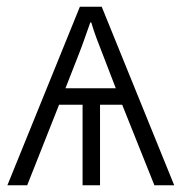

<svg xmlns="http://www.w3.org/2000/svg" viewBox="-20 -552 554 572"><path d="M283 -532 499 0H440L344 -240H278V0H226V-240H156L61 0H2L218 -532ZM249 -485Q240 -460 232 -437Q224 -414 213 -386L175 -289H325L288 -385Q276 -415 267 -439.5Q258 -464 252 -485Z"/></svg>

Font: Noto Sans Light
Style: Regular
Weight: 300
Designer: Monotype Design Team
Foundry: Monotype Imaging Inc.
Version: Version 2.007